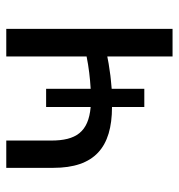

<svg xmlns="http://www.w3.org/2000/svg" viewBox="1 -571 570 612"><g transform="rotate(-90 286.0 -265.0)"><path d="M309 -403H251V-261C171 -268 144 -308 144 -387V-530H57V-380C57 -249 122 -193 251 -193V-90H309V-194C328 -196 347 -197 364 -200C381 -202 397 -205 412 -208V0H500V-530H412V-274C378 -267 343 -263 309 -261Z"/></g></svg>

Font: Cheyenne Sans
Style: Regular
Weight: 400
Designer: The Public Sans project authors (U.S. Web Design System), Libre Franklin designed by Pablo Impallari and Rodrigo Fuenzal
Foundry: The Cheyenne Sans Project Authors
Version: Version 2.007